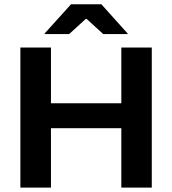

<svg xmlns="http://www.w3.org/2000/svg" viewBox="-20 -856 786 876"><path d="M212.5 0H73V-639H212.5ZM672.5 0H533.5V-639H672.5ZM148.5 -385H590V-271H148.5ZM304 -836.5H442.5L562.5 -703V-700.5H451L375.5 -769.5H371L295.5 -700.5H183.5V-703Z"/></svg>

Font: AnekLatin_SemiExpandedSemiBold
Style: Regular
Weight: 600
Width: 6
Designer: Yesha Goshar
Foundry: Ek Type
Version: Version 1.003